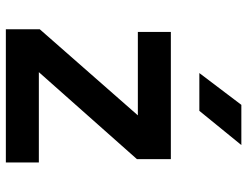

<svg xmlns="http://www.w3.org/2000/svg" viewBox="-112 -712 825 640"><g transform="rotate(90 300.0 -392.5)"><path d="M350 -645 464 -785H330L224 -645ZM522 0V-110H221L511 -437V-550H87V-440H365L78 -113V0Z"/></g></svg>

Font: Tekne LDO
Style: Bold
Weight: 700
Monospace: yes
Designer: Alessio Laiso, Mario Rullo, Paolo Rosset
Foundry: Alessio Laiso
Version: Version 1.000;hotconv 1.0.109;makeotfexe 2.5.65596